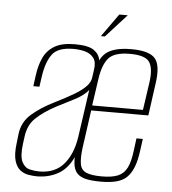

<svg xmlns="http://www.w3.org/2000/svg" viewBox="-48 -676 649 723"><g transform="rotate(5 276.5 -314.0)"><path d="M118 3Q103 3 85.5 0Q68 -3 54 -14Q40 -25 33 -48.5Q26 -72 31 -113L35 -148Q40 -195 75 -225.5Q110 -256 159 -280Q201 -301 230 -318Q259 -335 275 -351.5Q291 -368 293 -386L297 -414Q302 -445 290 -460.5Q278 -476 257.5 -481.5Q237 -487 214 -487Q155 -487 133.5 -458Q112 -429 104 -376L98 -334H75L81 -378Q86 -415 99.5 -443.5Q113 -472 141 -488.5Q169 -505 217 -505Q268 -505 289 -490.5Q310 -476 313.5 -453Q317 -430 313 -403L265 -58L256 -86Q234 -37 198 -17Q162 3 118 3ZM125 -16Q184 -16 217 -54Q250 -92 260 -157L286 -338Q268 -316 234.5 -299Q201 -282 166 -264Q120 -239 92.5 -213Q65 -187 59 -144L55 -114Q49 -67 59.5 -46Q70 -25 89 -20.5Q108 -16 125 -16ZM359 2Q325 2 303 -3Q281 -8 269 -21Q257 -34 254.5 -58.5Q252 -83 257 -121L294 -385Q304 -453 333.5 -479Q363 -505 431 -505Q498 -505 520.5 -479.5Q543 -454 533 -385L516 -262H300L280 -119Q275 -79 279 -57Q283 -35 302.5 -26.5Q322 -18 361 -18Q400 -18 422.5 -27.5Q445 -37 456.5 -60.5Q468 -84 473 -126L479 -172H503L497 -128Q492 -89 482 -64Q472 -39 456.5 -24.5Q441 -10 417 -4Q393 2 359 2ZM302 -281H494L509 -384Q517 -438 501.5 -462.5Q486 -487 427 -487Q369 -487 347 -462.5Q325 -438 317 -384ZM312 -544 374 -631H406L327 -544Z"/></g></svg>

Font: Alumni Sans Thin Thin
Style: Italic
Weight: 250
Italic angle: -8°
Version: Version 1.016